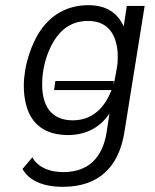

<svg xmlns="http://www.w3.org/2000/svg" viewBox="-20 -529 599 742"><path d="M470 -506 458 -427C436 -476 394 -509 322 -509C240 -509 172 -472 126 -395C103 -355 85 -304 77 -256C74 -237 72 -217 72 -197C72 -171 75 -145 82 -120C103 -45 158 -8 241 -7C324 -7 373 -46 403 -90L392 -18C376 84 318 136 225 136C162 136 122 111 105 79L67 124C90 165 140 193 223 193C363 193 440 115 461 -20L539 -506ZM418 -202 420 -216H194L189 -181H411C407 -172 403 -163 399 -154C368 -95 322 -64 261 -64C201 -64 164 -94 150 -145C145 -162 143 -182 143 -203C143 -220 144 -237 147 -255C153 -293 166 -334 189 -372C220 -421 262 -448 320 -448C379 -448 415 -418 429 -362C433 -347 435 -330 435 -312C435 -300 435 -288 433 -275L426 -235C424 -224 422 -213 418 -202Z"/></svg>

Font: Arthouse Owned
Style: Italic
Weight: 400
Italic angle: -10°
Designer: Jeremy Tribby
Foundry: Tribby Type
Version: Version 1.000;PS 001.000;hotconv 1.0.88;makeotf.lib2.5.64775